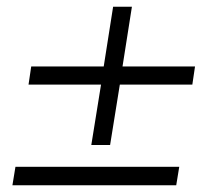

<svg xmlns="http://www.w3.org/2000/svg" viewBox="-20 -552 640 572"><path d="M252 -120 281 -300H65L73 -354H289L317 -532H373L345 -354H561L553 -300H337L308 -120ZM17 0 26 -55H514L505 0Z"/></svg>

Font: Nunito Sans 7pt Light
Style: Italic
Weight: 300
Italic angle: -9°
Designer: Vernon Adams
Foundry: Vernon Adams
Version: Version 3.101;gftools[0.9.27]